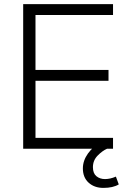

<svg xmlns="http://www.w3.org/2000/svg" viewBox="-20 -725 625 936"><path d="M93 0V-705H531V-652H153V-384H509V-331H153V-53H531V0ZM484 191Q440 191 412 165.5Q384 140 384 96Q384 58 409 23Q434 -12 477 -34L502 0Q479 10 456 33.5Q433 57 433 90Q433 120 450 134Q467 148 492 148Q517 148 545 136L559 174Q531 191 484 191Z"/></svg>

Font: Mulish Light
Style: Regular
Weight: 300
Designer: Vernon Adams
Foundry: Vernon Adams
Version: Version 3.603; ttfautohint (v1.8.3)